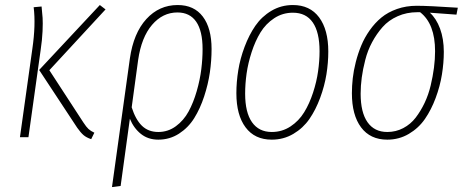

<svg xmlns="http://www.w3.org/2000/svg" viewBox="-20 -551 1858 771"><path d="M346.2 7.8Q327.1 1.5 315.4 -8.5Q303.7 -18.6 290 -38.1L137.2 -270L380.9 -530.8L403.8 -513.2L178.2 -269L314.9 -59.1Q326.7 -41 335.4 -33Q344.2 -24.9 358.9 -18.1ZM60.1 0 109.9 -355Q124 -451.7 115.2 -522L147 -524.9Q149.9 -497.1 151.1 -479Q152.3 -460.9 150.9 -426Q149.4 -391.1 143.1 -349.1L94.2 0Z M693.4 -530.8Q759.3 -530.8 794.4 -484.4Q829.6 -438 829.6 -354Q829.6 -308.1 822.8 -260.5Q815.9 -212.9 799.8 -163.8Q783.7 -114.7 760 -76.7Q736.3 -38.6 699 -14.4Q661.6 9.8 615.7 9.8Q574.7 9.8 545.9 -13.2Q517.1 -36.1 501.5 -74.2L464.4 195.8L429.7 200.2L501.5 -315.9Q516.1 -418 567.6 -474.4Q619.1 -530.8 693.4 -530.8ZM615.7 -21Q654.8 -21 686.3 -44.2Q717.8 -67.4 737.3 -103.3Q756.8 -139.2 770 -185.1Q783.2 -231 788.3 -272.9Q793.5 -314.9 793.5 -354Q793.5 -426.8 767.8 -463.9Q742.2 -501 692.4 -501Q633.3 -501 590.6 -451.2Q547.9 -401.4 534.7 -310.1L508.8 -120.1Q524.4 -70.8 550 -45.9Q575.7 -21 615.7 -21Z M1071.3 9.8Q1002.9 9.8 966.1 -39.6Q929.2 -88.9 929.2 -176.8Q929.2 -221.7 936.8 -268.6Q944.3 -315.4 962.2 -363Q980 -410.6 1005.4 -447.5Q1030.8 -484.4 1069.8 -507.6Q1108.9 -530.8 1156.2 -530.8Q1224.6 -530.8 1261.5 -481.2Q1298.3 -431.6 1298.3 -344.2Q1298.3 -299.3 1290.8 -252.4Q1283.2 -205.6 1265.6 -158Q1248 -110.4 1222.7 -73.5Q1197.3 -36.6 1158 -13.4Q1118.7 9.8 1071.3 9.8ZM1071.3 -21Q1112.8 -21 1146.5 -43.2Q1180.2 -65.4 1201.4 -100.1Q1222.7 -134.8 1237.1 -179Q1251.5 -223.1 1257.3 -264.9Q1263.2 -306.6 1263.2 -345.2Q1263.2 -421.4 1236.1 -460.7Q1209 -500 1156.2 -500Q1114.7 -500 1081.1 -477.8Q1047.4 -455.6 1026.1 -420.9Q1004.9 -386.2 990.5 -341.8Q976.1 -297.4 970.2 -255.6Q964.4 -213.9 964.4 -174.8Q964.4 -99.6 991.9 -60.3Q1019.5 -21 1071.3 -21Z M1535.2 9.8Q1466.8 9.8 1429.9 -39.6Q1393.1 -88.9 1393.1 -176.8Q1393.1 -205.6 1396.5 -236.3Q1399.9 -267.1 1408.7 -301.8Q1417.5 -336.4 1430.7 -368.2Q1443.8 -399.9 1464.6 -429.4Q1485.4 -459 1511.5 -480.5Q1537.6 -502 1574.2 -514.9Q1610.8 -527.8 1653.3 -527.8Q1701.2 -527.8 1818.4 -520L1813 -492.2L1706.1 -500Q1731.9 -477.1 1747.1 -436Q1762.2 -395 1762.2 -342.8Q1762.2 -298.3 1754.6 -251.7Q1747.1 -205.1 1729.5 -157.7Q1711.9 -110.4 1686.5 -73.5Q1661.1 -36.6 1621.8 -13.4Q1582.5 9.8 1535.2 9.8ZM1535.2 -21Q1569.8 -21 1599.4 -36.6Q1628.9 -52.2 1649.2 -78.6Q1669.4 -105 1685.1 -137.9Q1700.7 -170.9 1709.5 -208Q1718.3 -245.1 1722.7 -279.3Q1727.1 -313.5 1727.1 -345.2Q1727.1 -455.6 1667 -502H1656.2Q1612.8 -502 1576.7 -485.8Q1540.5 -469.7 1516.4 -442.4Q1492.2 -415 1474.4 -381.8Q1456.5 -348.6 1446.8 -310.5Q1437 -272.5 1432.6 -239.3Q1428.2 -206.1 1428.2 -174.8Q1428.2 -99.6 1455.8 -60.3Q1483.4 -21 1535.2 -21Z"/></svg>

Font: Fira Sans Compressed UltraLight
Style: Italic
Weight: 200
Width: 3
Italic angle: -8°
Designer: Carrois Corporate & Edenspiekermann AG
Foundry: Carrois Corporate GbR & Edenspiekermann AG
Version: Version 4.203;PS 004.203;hotconv 1.0.88;makeotf.lib2.5.64775